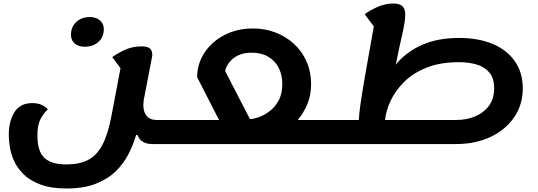

<svg xmlns="http://www.w3.org/2000/svg" viewBox="-20 -795 3065 1093"><path d="M359 278Q269 278 209 255Q149 232 113 196Q77 160 59 118.5Q41 77 35.5 38.5Q30 0 30 -26Q30 -106 62.5 -157Q95 -208 163 -208Q199 -208 221.5 -196Q244 -184 252 -173Q225 -146 209 -114Q193 -82 193 -22Q193 66 232.5 103.5Q272 141 359 141Q432 141 481.5 115.5Q531 90 563 29.5Q595 -31 615 -138L666 -407L619 -470Q657 -497 697.5 -514Q738 -531 785 -531Q819 -531 833 -519.5Q847 -508 847 -479Q831 -396 819 -333Q807 -270 798 -225Q796 -207 796 -197Q796 -158 815 -135Q834 -112 872 -112H976L954 25H847Q782 25 762 -27H755Q739 28 711.5 82Q684 136 639 180Q594 224 525.5 251Q457 278 359 278ZM954 25 977 -112Q992 -112 995 -94Q998 -76 993 -43Q987 -12 978.5 6.5Q970 25 954 25ZM463 -529Q426 -529 405 -547.5Q384 -566 384 -597Q384 -642 414.5 -670Q445 -698 491 -698Q527 -698 549 -679Q571 -660 571 -629Q571 -584 540.5 -556.5Q510 -529 463 -529Z M955 25Q940 25 937 6.5Q934 -12 939 -44Q944 -75 953 -93.5Q962 -112 977 -112H1227L1102 -356Q1102 -411 1125 -461Q1148 -511 1190.5 -549.5Q1233 -588 1291 -610.5Q1349 -633 1419 -633Q1489 -633 1549.5 -609.5Q1610 -586 1655 -544Q1700 -502 1725.5 -444Q1751 -386 1751 -317Q1751 -253 1729.5 -202Q1708 -151 1675 -112H1876Q1892 -112 1894.5 -94Q1897 -76 1892 -43Q1887 -12 1878 6.5Q1869 25 1854 25ZM1403 -117Q1419 -117 1449 -126.5Q1479 -136 1511 -159Q1543 -182 1565 -220.5Q1587 -259 1587 -317Q1587 -368 1567 -408Q1547 -448 1508 -471.5Q1469 -495 1414 -495Q1371 -495 1342 -482.5Q1313 -470 1295.5 -451.5Q1278 -433 1270 -416Q1262 -399 1262 -390Z M1855 25Q1840 25 1837 6.5Q1834 -12 1839 -44Q1844 -75 1853 -93.5Q1862 -112 1877 -112H2023Q2024 -142 2030.5 -190.5Q2037 -239 2047 -298Q2057 -357 2068 -419.5Q2079 -482 2089.5 -540.5Q2100 -599 2108 -645L2056 -714Q2092 -740 2134 -757.5Q2176 -775 2218 -775Q2255 -775 2271 -759.5Q2287 -744 2287 -712Q2287 -674 2270 -600Q2253 -526 2233 -427Q2290 -498 2380.5 -538.5Q2471 -579 2593 -579Q2704 -579 2785.5 -544.5Q2867 -510 2911.5 -445.5Q2956 -381 2956 -292Q2956 -199 2907 -127.5Q2858 -56 2772.5 -15.5Q2687 25 2577 25ZM2593 -441Q2486 -441 2408.5 -410Q2331 -379 2280.5 -328.5Q2230 -278 2203.5 -221Q2177 -164 2172 -112H2577Q2636 -112 2685 -132.5Q2734 -153 2763.5 -193Q2793 -233 2793 -292Q2793 -350 2765.5 -382.5Q2738 -415 2692.5 -428Q2647 -441 2593 -441Z"/></svg>

Font: Lemonada SemiBold
Style: Regular
Weight: 600
Designer: Mohamed Gaber (Arabic), Eduardo Tunni (Latin)
Foundry: Kief Type Foundry
Version: Version 4.005; ttfautohint (v1.8.3)